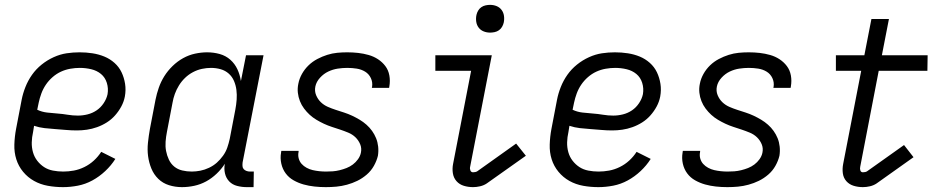

<svg xmlns="http://www.w3.org/2000/svg" viewBox="-20 -757 3890 789"><path d="M239 12Q207 12 176.5 6.5Q146 1 120 -13.5Q94 -28 75 -51Q56 -74 47 -102.5Q38 -131 39 -163Q40 -195 46 -227L69 -347Q74 -373 84.5 -399.5Q95 -426 111.5 -449.5Q128 -473 151 -491.5Q174 -510 200.5 -522Q227 -534 253.5 -538Q280 -542 307 -542Q334 -542 360 -538Q386 -534 409 -524.5Q432 -515 450.5 -498.5Q469 -482 479.5 -460Q490 -438 494 -412.5Q498 -387 493 -360Q489 -339 478.5 -319.5Q468 -300 453 -283Q438 -266 419 -254Q400 -242 379 -234.5Q358 -227 337 -224Q316 -221 296 -221Q273 -221 251.5 -223Q230 -225 207.5 -226.5Q185 -228 163 -230.5Q141 -233 120 -240L116 -215Q111 -193 110.5 -172Q110 -151 115.5 -131.5Q121 -112 133 -96.5Q145 -81 161 -70.5Q177 -60 197.5 -56Q218 -52 240 -52Q261 -52 283 -56Q305 -60 326.5 -70.5Q348 -81 365.5 -97Q383 -113 396 -133L454 -104Q437 -77 412.5 -54Q388 -31 359.5 -15.5Q331 0 300 6Q269 12 239 12ZM300 -282Q320 -282 340 -287Q360 -292 377 -303.5Q394 -315 406 -333Q418 -351 422 -370Q426 -394 419 -416.5Q412 -439 395 -453Q378 -467 355 -472.5Q332 -478 308 -478Q289 -478 269 -474.5Q249 -471 230.5 -462.5Q212 -454 196 -440Q180 -426 168.5 -409Q157 -392 150 -373Q143 -354 139 -335L133 -306Q152 -297 173.5 -294.5Q195 -292 216 -290.5Q237 -289 258 -285.5Q279 -282 300 -282Z M728 12Q700 12 674.5 4Q649 -4 630.5 -22Q612 -40 602 -64.5Q592 -89 588.5 -115.5Q585 -142 588 -170.5Q591 -199 596 -227L619 -347Q624 -372 632.5 -396.5Q641 -421 655 -443.5Q669 -466 689 -485.5Q709 -505 732.5 -518Q756 -531 781.5 -536.5Q807 -542 831 -542Q858 -542 883 -535Q908 -528 926.5 -511.5Q945 -495 955.5 -472.5Q966 -450 970 -424L991 -530H1063L977 -90Q976 -82 976.5 -74.5Q977 -67 981.5 -62Q986 -57 993 -54.5Q1000 -52 1007 -52H1023L1022 12H994Q974 12 954.5 7Q935 2 922 -11.5Q909 -25 904.5 -44.5Q900 -64 904 -84Q890 -62 870 -43Q850 -24 827 -11.5Q804 1 778.5 6.5Q753 12 728 12ZM768 -52Q785 -52 803 -55.5Q821 -59 839 -67.5Q857 -76 871 -88.5Q885 -101 896.5 -117Q908 -133 914 -150.5Q920 -168 924 -186L947 -306Q951 -327 952.5 -347.5Q954 -368 951.5 -387.5Q949 -407 941.5 -424.5Q934 -442 920 -454.5Q906 -467 887 -472.5Q868 -478 847 -478Q829 -478 810 -474Q791 -470 773 -460.5Q755 -451 740.5 -437Q726 -423 715.5 -406Q705 -389 698.5 -371Q692 -353 689 -335L666 -215Q662 -195 660.5 -175Q659 -155 662.5 -136.5Q666 -118 674 -101Q682 -84 696 -72.5Q710 -61 729 -56.5Q748 -52 768 -52Z M1319 12Q1295 12 1272 9.5Q1249 7 1227.5 1Q1206 -5 1186.5 -16Q1167 -27 1154 -44.5Q1141 -62 1136 -84.5Q1131 -107 1135 -130L1136 -137H1207V-133Q1204 -119 1207.5 -106Q1211 -93 1219.5 -83.5Q1228 -74 1240 -67.5Q1252 -61 1265 -58Q1278 -55 1292 -53.5Q1306 -52 1320 -52Q1334 -52 1347.5 -53Q1361 -54 1375.5 -57.5Q1390 -61 1404 -66.5Q1418 -72 1430 -81Q1442 -90 1451 -102.5Q1460 -115 1463 -129Q1467 -148 1460 -164.5Q1453 -181 1440.5 -193Q1428 -205 1411 -212Q1394 -219 1377.5 -224.5Q1361 -230 1344 -235.5Q1327 -241 1311 -248.5Q1295 -256 1280 -265Q1265 -274 1252.5 -285.5Q1240 -297 1229.5 -311Q1219 -325 1212.5 -341.5Q1206 -358 1204 -376Q1202 -394 1206 -413Q1210 -434 1221 -453.5Q1232 -473 1248 -488.5Q1264 -504 1284 -514.5Q1304 -525 1324.5 -531.5Q1345 -538 1365.5 -540Q1386 -542 1407 -542Q1430 -542 1452 -539.5Q1474 -537 1495 -531Q1516 -525 1533.5 -513.5Q1551 -502 1563.5 -485.5Q1576 -469 1580 -447Q1584 -425 1580 -402L1579 -396H1508L1509 -400Q1512 -419 1504 -436Q1496 -453 1480.5 -462.5Q1465 -472 1446 -475Q1427 -478 1407 -478Q1388 -478 1368 -475Q1348 -472 1329 -463Q1310 -454 1295 -437.5Q1280 -421 1276 -402Q1272 -383 1279 -366Q1286 -349 1298.5 -337Q1311 -325 1327 -318Q1343 -311 1360 -305.5Q1377 -300 1394 -294.5Q1411 -289 1427 -281.5Q1443 -274 1458 -265Q1473 -256 1486 -244.5Q1499 -233 1509 -219Q1519 -205 1525.5 -189Q1532 -173 1534 -154.5Q1536 -136 1533 -117Q1528 -96 1516.5 -75.5Q1505 -55 1487 -39.5Q1469 -24 1448.5 -14Q1428 -4 1406 2Q1384 8 1362.5 10Q1341 12 1319 12Z M1924 12Q1904 12 1886 6.5Q1868 1 1856 -12.5Q1844 -26 1841 -45Q1838 -64 1842 -84L1916 -466H1769V-530H2001L1912 -72Q1910 -64 1913 -56.5Q1916 -49 1924 -49Q1928 -49 1933 -50Q1938 -51 1941 -53L2101 -167L2141 -117L1980 -3Q1968 5 1953 8.5Q1938 12 1924 12ZM1994 -623Q1980 -623 1967.5 -628Q1955 -633 1947 -643.5Q1939 -654 1937 -668Q1935 -682 1938 -696Q1940 -705 1945 -713.5Q1950 -722 1958 -727.5Q1966 -733 1975.5 -735Q1985 -737 1994 -737Q2008 -737 2020.5 -732Q2033 -727 2041 -716.5Q2049 -706 2051 -692Q2053 -678 2050 -664Q2048 -655 2043 -646.5Q2038 -638 2030 -632.5Q2022 -627 2012.5 -625Q2003 -623 1994 -623Z M2439 12Q2407 12 2376.5 6.5Q2346 1 2320 -13.5Q2294 -28 2275 -51Q2256 -74 2247 -102.5Q2238 -131 2239 -163Q2240 -195 2246 -227L2269 -347Q2274 -373 2284.5 -399.5Q2295 -426 2311.5 -449.5Q2328 -473 2351 -491.5Q2374 -510 2400.5 -522Q2427 -534 2453.5 -538Q2480 -542 2507 -542Q2534 -542 2560 -538Q2586 -534 2609 -524.5Q2632 -515 2650.5 -498.5Q2669 -482 2679.5 -460Q2690 -438 2694 -412.5Q2698 -387 2693 -360Q2689 -339 2678.5 -319.5Q2668 -300 2653 -283Q2638 -266 2619 -254Q2600 -242 2579 -234.5Q2558 -227 2537 -224Q2516 -221 2496 -221Q2473 -221 2451.5 -223Q2430 -225 2407.5 -226.5Q2385 -228 2363 -230.5Q2341 -233 2320 -240L2316 -215Q2311 -193 2310.5 -172Q2310 -151 2315.5 -131.5Q2321 -112 2333 -96.5Q2345 -81 2361 -70.5Q2377 -60 2397.5 -56Q2418 -52 2440 -52Q2461 -52 2483 -56Q2505 -60 2526.5 -70.5Q2548 -81 2565.5 -97Q2583 -113 2596 -133L2654 -104Q2637 -77 2612.5 -54Q2588 -31 2559.5 -15.5Q2531 0 2500 6Q2469 12 2439 12ZM2500 -282Q2520 -282 2540 -287Q2560 -292 2577 -303.5Q2594 -315 2606 -333Q2618 -351 2622 -370Q2626 -394 2619 -416.5Q2612 -439 2595 -453Q2578 -467 2555 -472.5Q2532 -478 2508 -478Q2489 -478 2469 -474.5Q2449 -471 2430.5 -462.5Q2412 -454 2396 -440Q2380 -426 2368.5 -409Q2357 -392 2350 -373Q2343 -354 2339 -335L2333 -306Q2352 -297 2373.5 -294.5Q2395 -292 2416 -290.5Q2437 -289 2458 -285.5Q2479 -282 2500 -282Z M2969 12Q2945 12 2922 9.5Q2899 7 2877.5 1Q2856 -5 2836.5 -16Q2817 -27 2804 -44.5Q2791 -62 2786 -84.5Q2781 -107 2785 -130L2786 -137H2857V-133Q2854 -119 2857.5 -106Q2861 -93 2869.5 -83.5Q2878 -74 2890 -67.5Q2902 -61 2915 -58Q2928 -55 2942 -53.5Q2956 -52 2970 -52Q2984 -52 2997.5 -53Q3011 -54 3025.5 -57.5Q3040 -61 3054 -66.5Q3068 -72 3080 -81Q3092 -90 3101 -102.5Q3110 -115 3113 -129Q3117 -148 3110 -164.5Q3103 -181 3090.5 -193Q3078 -205 3061 -212Q3044 -219 3027.5 -224.5Q3011 -230 2994 -235.5Q2977 -241 2961 -248.5Q2945 -256 2930 -265Q2915 -274 2902.5 -285.5Q2890 -297 2879.5 -311Q2869 -325 2862.5 -341.5Q2856 -358 2854 -376Q2852 -394 2856 -413Q2860 -434 2871 -453.5Q2882 -473 2898 -488.5Q2914 -504 2934 -514.5Q2954 -525 2974.5 -531.5Q2995 -538 3015.5 -540Q3036 -542 3057 -542Q3080 -542 3102 -539.5Q3124 -537 3145 -531Q3166 -525 3183.5 -513.5Q3201 -502 3213.5 -485.5Q3226 -469 3230 -447Q3234 -425 3230 -402L3229 -396H3158L3159 -400Q3162 -419 3154 -436Q3146 -453 3130.5 -462.5Q3115 -472 3096 -475Q3077 -478 3057 -478Q3038 -478 3018 -475Q2998 -472 2979 -463Q2960 -454 2945 -437.5Q2930 -421 2926 -402Q2922 -383 2929 -366Q2936 -349 2948.5 -337Q2961 -325 2977 -318Q2993 -311 3010 -305.5Q3027 -300 3044 -294.5Q3061 -289 3077 -281.5Q3093 -274 3108 -265Q3123 -256 3136 -244.5Q3149 -233 3159 -219Q3169 -205 3175.5 -189Q3182 -173 3184 -154.5Q3186 -136 3183 -117Q3178 -96 3166.5 -75.5Q3155 -55 3137 -39.5Q3119 -24 3098.5 -14Q3078 -4 3056 2Q3034 8 3012.5 10Q2991 12 2969 12Z M3526 12Q3506 12 3488 6.5Q3470 1 3458 -12.5Q3446 -26 3443.5 -45Q3441 -64 3445 -84L3519 -466H3415V-530H3532L3561 -679H3633L3604 -530H3792L3791 -466H3591L3515 -72Q3513 -64 3515.5 -56.5Q3518 -49 3526 -49Q3531 -49 3535.5 -50Q3540 -51 3543 -53L3695 -161L3734 -111L3582 -3Q3570 5 3555 8.5Q3540 12 3526 12Z"/></svg>

Font: Lode
Style: Italic
Weight: 400
Italic angle: -11°
Monospace: yes
Designer: Belleve Invis
Foundry: Belleve Invis
Version: Version 29.2.0; ttfautohint (v1.8.3)